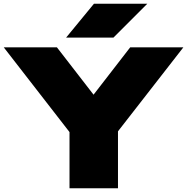

<svg xmlns="http://www.w3.org/2000/svg" viewBox="-20 -1002 997 1022"><path d="M350 0V-299L0 -750H283L478 -498L673 -750H956L608 -303V0ZM480 -982H764L584 -802H332Z"/></svg>

Font: Bounded
Style: Regular
Weight: 900
Designer: Vlad Churkin
Version: Version 1.0